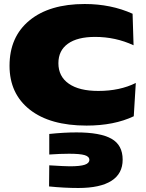

<svg xmlns="http://www.w3.org/2000/svg" viewBox="-20 -607 734 963"><path d="M404.8 -586.9Q536.6 -586.9 645 -538.1L649.9 -379.9Q559.6 -421.9 457 -421.9Q368.2 -421.9 320.6 -387.7Q272.9 -353.5 272.9 -290Q272.9 -223.6 325 -187.3Q377 -150.9 473.1 -150.9Q581.1 -150.9 661.1 -190.9L650.9 -23.9Q552.2 22.9 414.1 22.9Q231 22.9 129.4 -57.1Q27.8 -137.2 27.8 -276.9Q27.8 -422.4 127.9 -504.6Q228 -586.9 404.8 -586.9ZM227.1 64.9Q300.8 57.1 363.8 57.1Q482.9 57.1 539.1 88.9Q595.2 120.6 595.2 193.8Q595.2 264.2 538.8 300Q482.4 335.9 373 335.9Q301.3 335.9 226.1 328.1L227.1 222.2Q306.6 227.1 330.1 227.1Q382.3 227.1 405.3 219.2Q428.2 211.4 428.2 194.8Q428.2 178.2 404.8 171.1Q381.3 164.1 326.2 164.1Q283.2 164.1 227.1 168Z"/></svg>

Font: Mattone
Style: Bold
Weight: 700
Width: 6
Designer: Nunzio Mazzaferro
Foundry: Collletttivo
Version: Version 2.000;Glyphs 3.2 (3217)